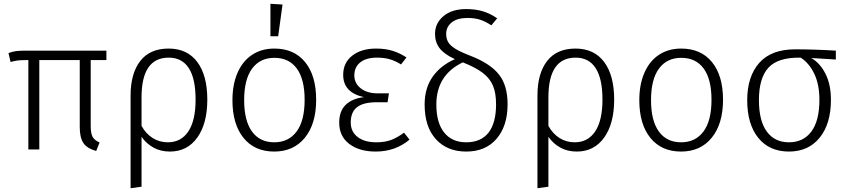

<svg xmlns="http://www.w3.org/2000/svg" viewBox="-20 -791 4487 1016"><path d="M460 -473V-124Q460 -84 470.5 -66Q481 -48 507 -37L489 8Q440 -6 421 -34.5Q402 -63 402 -119V-473H188V0H130V-473H117Q89 -473 73.5 -471Q58 -469 36 -463L25 -510Q46 -518 65 -520.5Q84 -523 115 -523H543V-473Z M1077 -264Q1077 -137 1024 -63Q971 11 879 11Q831 11 793 -9.5Q755 -30 729 -67V197L671 205V-285Q671 -402 722 -468Q773 -534 872 -534Q971 -534 1024 -463Q1077 -392 1077 -264ZM1015 -264Q1015 -375 979 -430.5Q943 -486 873 -486Q729 -486 729 -276V-125Q752 -83 788 -60.5Q824 -38 868 -38Q938 -38 976.5 -95.5Q1015 -153 1015 -264Z M1653 -263Q1653 -136 1593.5 -62.5Q1534 11 1431 11Q1327 11 1268.5 -61.5Q1210 -134 1210 -261Q1210 -344 1237 -406Q1264 -468 1314 -501Q1364 -534 1432 -534Q1536 -534 1594.5 -462.5Q1653 -391 1653 -263ZM1272 -261Q1272 -152 1313.5 -95Q1355 -38 1431 -38Q1507 -38 1549.5 -95Q1592 -152 1592 -263Q1592 -372 1550.5 -428.5Q1509 -485 1432 -485Q1356 -485 1314 -428Q1272 -371 1272 -261ZM1475 -767 1452 -599H1411V-771Z M2131 -487 2102 -450Q2074 -468 2044 -477Q2014 -486 1975 -486Q1918 -486 1886.5 -461Q1855 -436 1855 -392Q1855 -350 1889 -323.5Q1923 -297 1979 -297H2038L2031 -250H1974Q1903 -250 1869.5 -224Q1836 -198 1836 -143Q1836 -94 1872.5 -66Q1909 -38 1971 -38Q2017 -38 2050 -50.5Q2083 -63 2118 -89L2147 -52Q2072 11 1968 11Q1881 11 1828 -29.5Q1775 -70 1775 -142Q1775 -204 1810 -237Q1845 -270 1906 -277Q1796 -301 1796 -395Q1796 -459 1844 -496.5Q1892 -534 1970 -534Q2021 -534 2059.5 -521.5Q2098 -509 2131 -487Z M2666 -239Q2666 -125 2608 -57Q2550 11 2447 11Q2346 11 2286.5 -54.5Q2227 -120 2227 -238Q2227 -325 2269.5 -385Q2312 -445 2387 -478Q2331 -504 2306.5 -535.5Q2282 -567 2282 -612Q2282 -668 2326.5 -705.5Q2371 -743 2447 -743Q2497 -743 2536 -731Q2575 -719 2611 -694L2580 -657Q2548 -678 2519.5 -687Q2491 -696 2454 -696Q2400 -696 2370.5 -672.5Q2341 -649 2341 -612Q2341 -586 2352 -567.5Q2363 -549 2391 -532Q2419 -515 2474 -494Q2575 -454 2620.5 -396.5Q2666 -339 2666 -239ZM2605 -239Q2605 -299 2588.5 -338Q2572 -377 2534.5 -405.5Q2497 -434 2429 -461Q2289 -394 2289 -238Q2289 -141 2330.5 -89.5Q2372 -38 2447 -38Q2525 -38 2565 -89Q2605 -140 2605 -239Z M3230 -264Q3230 -137 3177 -63Q3124 11 3032 11Q2984 11 2946 -9.5Q2908 -30 2882 -67V197L2824 205V-285Q2824 -402 2875 -468Q2926 -534 3025 -534Q3124 -534 3177 -463Q3230 -392 3230 -264ZM3168 -264Q3168 -375 3132 -430.5Q3096 -486 3026 -486Q2882 -486 2882 -276V-125Q2905 -83 2941 -60.5Q2977 -38 3021 -38Q3091 -38 3129.5 -95.5Q3168 -153 3168 -264Z M3806 -263Q3806 -136 3746.5 -62.5Q3687 11 3584 11Q3480 11 3421.5 -61.5Q3363 -134 3363 -261Q3363 -344 3390 -406Q3417 -468 3467 -501Q3517 -534 3585 -534Q3689 -534 3747.5 -462.5Q3806 -391 3806 -263ZM3425 -261Q3425 -152 3466.5 -95Q3508 -38 3584 -38Q3660 -38 3702.5 -95Q3745 -152 3745 -263Q3745 -372 3703.5 -428.5Q3662 -485 3585 -485Q3509 -485 3467 -428Q3425 -371 3425 -261Z M4403 -476 4273 -484Q4320 -457 4348.5 -400Q4377 -343 4377 -263Q4377 -136 4317.5 -62.5Q4258 11 4155 11Q4051 11 3992.5 -61.5Q3934 -134 3934 -261Q3934 -386 3997.5 -458Q4061 -530 4188 -530Q4289 -530 4403 -523ZM4217 -486H4212Q4095 -487 4045.5 -432Q3996 -377 3996 -261Q3996 -152 4037.5 -95Q4079 -38 4155 -38Q4231 -38 4273.5 -95Q4316 -152 4316 -263Q4316 -344 4289 -400.5Q4262 -457 4217 -486Z"/></svg>

Font: Fira Sans Light
Style: Regular
Weight: 300
Designer: bBox Type GmbH & Carrois Corporate GbR & Edenspiekermann AG
Foundry: bBox Type GmbH & Carrois Corporate GbR & Edenspiekermann AG
Version: Version 4.301